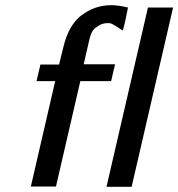

<svg xmlns="http://www.w3.org/2000/svg" viewBox="-20 -720 688 741"><path d="M121 -407 136 -471H208L224 -536Q244 -622 294 -661V-660Q344 -700 410 -700Q435 -700 474 -691L465 -647Q464 -640 460 -625Q456 -610 454 -602Q418 -626 407 -630Q375 -634 354 -616Q335 -607 326 -572L303 -472H424L409 -407H290L196 0H99L193 -407ZM391 1 551 -691H648L488 1Z"/></svg>

Font: Coval
Style: Italic
Weight: 400
Foundry: Context Ltd
Version: Version 001.000